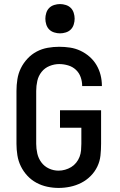

<svg xmlns="http://www.w3.org/2000/svg" viewBox="-20 -912 590 944"><path d="M268 12Q240 12 212 6Q184 0 159 -13.5Q134 -27 114.5 -48Q95 -69 82.5 -94.5Q70 -120 65.5 -148.5Q61 -177 61 -205V-465Q61 -494 65.5 -522.5Q70 -551 82.5 -576.5Q95 -602 115 -623.5Q135 -645 160.5 -658.5Q186 -672 214.5 -677Q243 -682 271 -682Q298 -682 324.5 -678Q351 -674 375.5 -662.5Q400 -651 420.5 -633Q441 -615 454.5 -592Q468 -569 474.5 -543Q481 -517 481 -490V-489H384V-490Q384 -512 376.5 -533Q369 -554 353 -569Q337 -584 315 -590.5Q293 -597 271 -597Q247 -597 223.5 -587.5Q200 -578 184.5 -558.5Q169 -539 163.5 -514.5Q158 -490 158 -465V-205Q158 -181 163.5 -157Q169 -133 183.5 -113.5Q198 -94 220.5 -83.5Q243 -73 268 -73Q284 -73 300 -77.5Q316 -82 330 -90.5Q344 -99 354.5 -112Q365 -125 371 -140.5Q377 -156 378.5 -172.5Q380 -189 380 -205V-284H275V-370H477V-205Q477 -176 474 -147.5Q471 -119 458.5 -93Q446 -67 425.5 -46.5Q405 -26 379.5 -13Q354 0 325.5 6Q297 12 268 12ZM275 -748Q261 -748 246.5 -752.5Q232 -757 222 -767Q212 -777 207.5 -791.5Q203 -806 203 -820Q203 -834 207.5 -848.5Q212 -863 222 -873Q232 -883 246.5 -887.5Q261 -892 275 -892Q289 -892 303.5 -887.5Q318 -883 328 -873Q338 -863 342.5 -848.5Q347 -834 347 -820Q347 -806 342.5 -791.5Q338 -777 328 -767Q318 -757 303.5 -752.5Q289 -748 275 -748Z"/></svg>

Font: Lode Dark
Style: Bold
Weight: 700
Monospace: yes
Designer: Belleve Invis
Foundry: Belleve Invis
Version: Version 29.2.0; ttfautohint (v1.8.3)